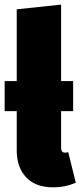

<svg xmlns="http://www.w3.org/2000/svg" viewBox="-20 -784 345 824"><path d="M272.9 -130.9 305.2 0Q260.3 20 208 20Q133.3 20 92.5 -22.7Q51.8 -65.4 51.8 -139.2V-307.1H0V-436H51.8V-744.1L242.2 -764.2V-436H293.9V-307.1H242.2V-148.9Q242.2 -128.9 258.8 -128.9Q265.1 -128.9 272.9 -130.9Z"/></svg>

Font: Fira Sans Compressed Heavy
Style: Regular
Weight: 900
Width: 1
Designer: Carrois Corporate & Edenspiekermann AG
Foundry: Carrois Corporate GbR & Edenspiekermann AG
Version: Version 4.203;PS 004.203;hotconv 1.0.88;makeotf.lib2.5.64775